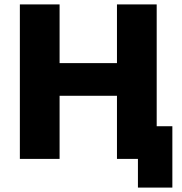

<svg xmlns="http://www.w3.org/2000/svg" viewBox="-20 -720 826 870"><path d="M761 130H605V0H510V-286H250V0H70V-700H250V-434H510V-700H690V-148H761Z"/></svg>

Font: Golos Text
Style: Bold
Weight: 700
Designer: A.Korolkova, Vitaly Kuzmin
Foundry: ParaType Ltd
Version: Version 2.004